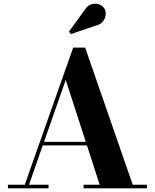

<svg xmlns="http://www.w3.org/2000/svg" viewBox="-20 -1023 840 1043"><path d="M204 -233V-252.5H511.5V-233ZM442.5 -764.5 701 -19.5H778V0H434V-19.5H521.5L337 -589L137.5 -19.5H243.5V0H23V-19.5H114.5L377.5 -764.5ZM365 -838 354.5 -851 441 -970.5Q456 -994 477 -1000Q498 -1006 517 -999.5Q536 -993 545.5 -979Q556 -963 554 -942.8Q552 -922.5 538.5 -906Q525 -889.5 501 -884Z"/></svg>

Font: Bodoni Moda 11pt
Style: Bold
Weight: 700
Designer: Owen Earl
Foundry: indestructible type
Version: Version 2.004